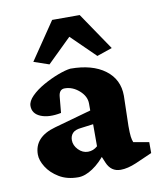

<svg xmlns="http://www.w3.org/2000/svg" viewBox="-66 -576 533 636"><g transform="rotate(-10 200.5 -258.0)"><path d="M147 5.9Q109.4 5.9 82.8 -10.3Q56.2 -26.4 42 -49.1Q27.8 -71.8 27.8 -91.3Q27.8 -150.4 100.1 -170.4L224.1 -205.1V-228.5Q224.1 -252.9 201.9 -272.5Q179.7 -292 153.3 -292Q134.3 -292 132.3 -267.1L127.4 -213.9Q85.4 -205.6 58.6 -216.8Q31.7 -228 31.7 -253.9Q31.7 -270 48.6 -286.9Q65.4 -303.7 90.6 -317.9Q115.7 -332 141.1 -341.6Q166.5 -351.1 183.1 -353Q256.8 -353 299.6 -321Q342.3 -289.1 342.3 -233.9L339.8 -132.3Q339.8 -108.4 341.3 -96.7Q342.8 -85 346.2 -77.1L398.4 -67.9V-31.2L342.8 -6.8Q313 5.9 289.6 5.9Q257.3 5.9 243.7 -26.4L228 -64L245.6 -60.1Q222.2 -28.8 196 -11.5Q169.9 5.9 147 5.9ZM193.4 -71.8Q211.4 -71.8 225.6 -84.5V-158.7L184.1 -153.3Q164.1 -151.4 155.5 -142.1Q147 -132.8 147 -118.7Q147 -101.1 161.1 -86.4Q175.3 -71.8 193.4 -71.8ZM330.1 -396.5 278.8 -378.9 171.4 -483.9H225.1L117.7 -378.9L66.4 -396.5L151.9 -522.5H244.6Z"/></g></svg>

Font: Lateef ExtraBold
Style: Regular
Weight: 800
Designer: SIL International
Foundry: SIL International
Version: Version 4.200